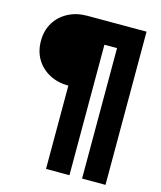

<svg xmlns="http://www.w3.org/2000/svg" viewBox="-124 -758 864 1029"><g transform="rotate(15 308.0 -243.0)"><path d="M230 182V-280Q172 -280 125.5 -304.5Q79 -329 52.5 -372.5Q26 -416 26 -474Q26 -532 52.5 -575.5Q79 -619 125.5 -643.5Q172 -668 230 -668H560V182H430V-542H360V182Z"/></g></svg>

Font: Gantari Black
Style: Regular
Weight: 900
Version: Version 1.000